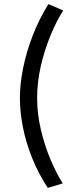

<svg xmlns="http://www.w3.org/2000/svg" viewBox="-20 -753 368 936"><path d="M213 163Q167 93 136.5 17Q106 -59 91.5 -134Q77 -209 77 -274Q77 -342 92.5 -420Q108 -498 139 -578.5Q170 -659 216 -733L288 -702Q255 -650 226 -579.5Q197 -509 179 -431Q161 -353 161 -275Q161 -199 179 -122Q197 -45 225.5 23Q254 91 286 141Z"/></svg>

Font: Wittgenstein SemiBold
Style: Regular
Weight: 600
Designer: Jörg Drees
Foundry: Jörg Drees
Version: Version 1.500